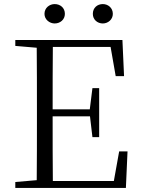

<svg xmlns="http://www.w3.org/2000/svg" viewBox="-20 -921 689 941"><path d="M248 -806C275 -806 298 -825 298 -853C298 -883 275 -901 248 -901C223 -901 198 -883 198 -853C198 -825 223 -806 248 -806ZM484 -806C509 -806 533 -825 533 -853C533 -883 509 -901 484 -901C457 -901 435 -883 435 -853C435 -825 457 -806 484 -806ZM547 -548H588L580 -725H55V-696L160 -687C161 -590 161 -490 161 -390V-335C161 -235 161 -136 160 -38L55 -29V0H597L605 -179H564L538 -34H239C238 -132 238 -232 238 -351H421L433 -249H466V-489H433L420 -385H238C238 -494 238 -595 239 -691H522Z"/></svg>

Font: Noto Serif CJK KR Light
Style: Regular
Weight: 300
Designer: Ryoko NISHIZUKA 西塚涼子 (kana & ideographs); Frank Grießhammer (Latin, Greek & Cyrillic); Wenlong ZHANG 张文龙 (bopomofo); San
Foundry: Adobe
Version: Version 2.001;hotconv 1.1.0;makeotfexe 2.6.0